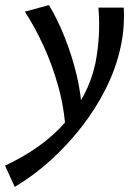

<svg xmlns="http://www.w3.org/2000/svg" viewBox="-74 -448 541 757"><path d="M-16 289 -54 205Q17 172 77 129.5Q137 87 182 35.5Q227 -16 257.5 -74.5Q288 -133 302 -198Q312 -249 315.5 -304Q319 -359 314 -418H414Q416 -379 413 -339.5Q410 -300 401 -260Q383 -178 343.5 -99Q304 -20 248 52Q192 124 125 184.5Q58 245 -16 289ZM185 72Q180 -20 156 -106.5Q132 -193 97 -268.5Q62 -344 24 -402L119 -428Q153 -372 181.5 -300Q210 -228 228.5 -151Q247 -74 249 1Z"/></svg>

Font: Ysabeau Infant SemiBold
Style: Italic
Weight: 600
Italic angle: -12°
Designer: Christian Thalmann (Catharsis Fonts)
Version: Version 2.002; featfreeze: ss01,ss02,lnum